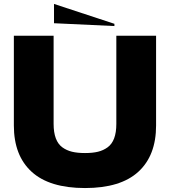

<svg xmlns="http://www.w3.org/2000/svg" viewBox="-20 -930 856 967"><path d="M556.2 -798.8 252 -813V-910.2L556.2 -810.1ZM49.8 -297.9V-750H250V-306.2Q250 -263.2 261 -233.6Q272 -204.1 293.7 -188.2Q315.4 -172.4 342.8 -165.8Q370.1 -159.2 408.2 -159.2Q446.3 -159.2 473.4 -165.8Q500.5 -172.4 522.2 -188.2Q543.9 -204.1 554.9 -233.4Q565.9 -262.7 565.9 -306.2V-750H766.1V-297.9Q766.1 -146.5 676.5 -64.7Q586.9 17.1 408.2 17.1Q229.5 17.1 139.6 -64.7Q49.8 -146.5 49.8 -297.9Z"/></svg>

Font: Mayenne Sans Regular
Style: Regular
Weight: 600
Width: 6
Designer: Jérémy Landes — Studio Triple
Foundry: Jérémy Landes — Studio Triple
Version: Version 1.001;hotconv 1.0.109;makeotfexe 2.5.65596